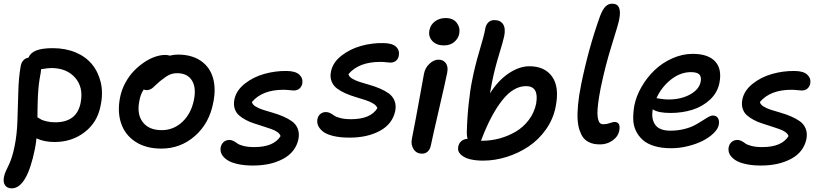

<svg xmlns="http://www.w3.org/2000/svg" viewBox="-24 -822 4528 1052"><path d="M40 210Q16.1 210 3.9 193.4Q-8.3 176.8 -2 146Q1 131.8 8.1 115.5Q15.1 99.1 22.7 84.7Q30.3 70.3 39.8 42Q49.3 13.7 56.2 -22Q68.8 -83.5 71.5 -160.2Q74.2 -236.8 76.2 -316.2Q78.1 -395.5 88.9 -457Q92.3 -478.5 103.8 -491Q115.2 -503.4 131.8 -505.9Q143.1 -533.2 175.3 -545.7Q207.5 -558.1 265.1 -558.1Q334 -558.1 389.4 -535.2Q444.8 -512.2 479.5 -470.5Q514.2 -428.7 528.1 -370.4Q542 -312 526.9 -241.2Q509.3 -150.9 439.2 -97.4Q369.1 -43.9 274.9 -43.9Q218.3 -43.9 175.8 -64Q172.9 -34.2 167 -4.9Q123.5 210 40 210ZM199.2 -423.8Q195.8 -407.2 193.1 -389.9Q190.4 -372.6 188.7 -359.1Q187 -345.7 185.8 -326.7Q184.6 -307.6 183.8 -297.4Q183.1 -287.1 182.6 -266.1Q182.1 -245.1 181.9 -238Q181.6 -231 181.4 -207.5Q181.2 -184.1 181.2 -179.2Q195.8 -170.4 202.9 -166.5Q210 -162.6 231.2 -157.2Q252.4 -151.9 278.8 -151.9Q397.5 -151.9 418 -259.8Q434.1 -343.3 387.7 -396.2Q341.3 -449.2 256.8 -449.2Q240.2 -449.2 201.2 -442.9Q201.2 -437.5 199.2 -423.8Z M859.9 -7.8Q775.9 -7.8 718.8 -44.9Q661.6 -82 639.9 -145.5Q618.2 -209 633.8 -288.1Q642.1 -330.1 662.6 -367.9Q683.1 -405.8 709.5 -433.1Q735.8 -460.4 766.1 -480.7Q796.4 -501 825.9 -511Q855.5 -521 880.9 -521Q896.5 -521 905.8 -517.1Q928.7 -522.9 950.7 -522.9Q1026.4 -522.9 1075.9 -489Q1125.5 -455.1 1142.8 -395.8Q1160.2 -336.4 1144.5 -259.8Q1123 -146.5 1044.2 -77.1Q965.3 -7.8 859.9 -7.8ZM739.7 -270Q724.6 -196.8 758.3 -152.8Q792 -108.9 861.8 -108.9Q926.8 -108.9 975.1 -154.1Q1023.4 -199.2 1038.6 -274.9Q1052.2 -342.3 1027.3 -381.6Q1002.4 -420.9 946.8 -420.9Q920.9 -420.9 901.4 -410.9Q881.8 -400.9 852.5 -377Q842.3 -368.7 830.3 -357.2Q818.4 -345.7 812.7 -340.8Q807.1 -335.9 798.3 -332Q789.6 -328.1 779.8 -328.1Q769 -328.1 763.7 -332Q745.6 -305.2 739.7 -270Z M1362.3 85Q1320.3 85 1287.4 78.6Q1254.4 72.3 1234.4 62.3Q1214.4 52.2 1202.1 38.8Q1189.9 25.4 1186.3 11.7Q1182.6 -2 1185.5 -16.1Q1189.5 -33.7 1201.9 -44.4Q1214.4 -55.2 1233.4 -55.2Q1245.1 -55.2 1256.3 -49.1Q1267.6 -43 1277.3 -35.6Q1287.1 -28.3 1311 -22.2Q1335 -16.1 1369.1 -16.1Q1476.1 -16.1 1513.2 -76.2Q1509.8 -88.4 1495.8 -98.4Q1481.9 -108.4 1461.7 -115.2Q1441.4 -122.1 1417 -130.1Q1392.6 -138.2 1368.4 -145.8Q1344.2 -153.3 1322 -165.3Q1299.8 -177.2 1284.2 -191.4Q1268.6 -205.6 1261.7 -227.5Q1254.9 -249.5 1260.3 -276.9Q1270 -325.7 1316.4 -362.8Q1362.8 -399.9 1423.8 -417Q1484.9 -434.1 1547.4 -433.1Q1595.2 -432.6 1616.2 -412.8Q1637.2 -393.1 1632.3 -363.8Q1628.4 -346.2 1616.2 -336.2Q1604 -326.2 1585.4 -326.2Q1578.1 -326.2 1561.5 -328.1Q1544.9 -330.1 1529.3 -330.1Q1413.1 -330.1 1356.4 -263.2Q1358.9 -249.5 1376 -238.8Q1393.1 -228 1417.7 -220.2Q1442.4 -212.4 1471.2 -204.1Q1500 -195.8 1527.3 -184.1Q1554.7 -172.4 1575.9 -157.2Q1597.2 -142.1 1607.2 -117.2Q1617.2 -92.3 1611.3 -60.1Q1596.2 11.2 1527.8 48.1Q1459.5 85 1362.3 85Z M1891.6 -67.9Q1839.4 -67.9 1801.5 -77.1Q1763.7 -86.4 1744.9 -101.8Q1726.1 -117.2 1719 -134Q1711.9 -150.9 1715.3 -168.9Q1718.3 -186.5 1731 -197.3Q1743.7 -208 1762.2 -208Q1774.4 -208 1785.9 -201.9Q1797.4 -195.8 1807.4 -188.5Q1817.4 -181.2 1841.3 -175Q1865.2 -168.9 1899.4 -168.9Q2006.3 -168.9 2043.5 -229Q2040 -242.7 2022.2 -253.9Q2004.4 -265.1 1979.7 -273.2Q1955.1 -281.2 1926.3 -289.8Q1897.5 -298.3 1870.8 -309.8Q1844.2 -321.3 1823.5 -336.4Q1802.7 -351.6 1793 -375.5Q1783.2 -399.4 1789.6 -430.2Q1799.3 -479.5 1846.2 -516.4Q1893.1 -553.2 1953.9 -570.3Q2014.6 -587.4 2077.1 -585.9Q2125.5 -585.4 2146 -565.9Q2166.5 -546.4 2161.1 -517.1Q2158.2 -499.5 2146 -489.3Q2133.8 -479 2115.2 -479Q2107.4 -479 2091.3 -481Q2075.2 -482.9 2059.6 -482.9Q1942.4 -482.9 1885.3 -416Q1887.7 -402.3 1905 -391.6Q1922.4 -380.9 1947 -373Q1971.7 -365.2 2001 -356.9Q2030.3 -348.6 2057.6 -336.9Q2085 -325.2 2106.2 -310.1Q2127.4 -294.9 2137.5 -270.3Q2147.5 -245.6 2141.6 -213.9Q2126 -142.1 2057.4 -105Q1988.8 -67.9 1891.6 -67.9Z M2408.2 -573.2Q2367.2 -573.2 2344.5 -597.7Q2321.8 -622.1 2329.1 -657.2Q2335 -687 2359.6 -705.1Q2384.3 -723.1 2417 -723.1Q2459 -723.1 2478.8 -696.8Q2498.5 -670.4 2492.2 -637.2Q2487.3 -611.8 2465.6 -592.5Q2443.8 -573.2 2408.2 -573.2ZM2288.1 20Q2258.3 20 2242.2 -4.6Q2226.1 -29.3 2232.9 -62Q2254.9 -172.9 2273.4 -276.9Q2292 -380.9 2299.3 -418.9Q2305.2 -450.2 2329.1 -472.7Q2353 -495.1 2378.9 -495.1Q2404.8 -495.1 2418.7 -476.1Q2432.6 -457 2426.3 -423.8Q2419.4 -387.7 2382.1 -226.6Q2344.7 -65.4 2336.9 -25.9Q2332.5 -3.9 2319.8 8.1Q2307.1 20 2288.1 20Z M2622.6 58.1Q2585 58.1 2553.5 51Q2522 43.9 2501.7 25.6Q2481.4 7.3 2486.8 -19Q2491.2 -39.1 2505.4 -50Q2519.5 -61 2537.6 -61Q2533.7 -78.6 2533.7 -94.2Q2535.2 -170.4 2543.5 -249.3Q2551.8 -328.1 2562.5 -379.9Q2578.1 -460 2603 -543.2Q2627.9 -626.5 2633.8 -659.2Q2636.7 -682.6 2649.7 -697.3Q2662.6 -711.9 2684.6 -711.9Q2717.3 -711.9 2732.2 -689.7Q2747.1 -667.5 2738.8 -625Q2733.9 -599.6 2710.4 -523.2Q2687 -446.8 2672.9 -377Q2672.4 -373 2667.5 -348.4Q2662.6 -323.7 2660.6 -310.1Q2705.6 -381.8 2763.7 -420.4Q2821.8 -459 2876.5 -459Q2960.4 -459 3001.2 -402.1Q3042 -345.2 3020.5 -236.8Q3007.3 -169.4 2967.5 -113Q2927.7 -56.6 2872.8 -19.8Q2817.9 17.1 2752.9 37.6Q2688 58.1 2622.6 58.1ZM2615.7 -62Q2614.3 -55.7 2610.8 -50.8H2618.7Q2667 -50.8 2714.1 -63.7Q2761.2 -76.7 2802.5 -101.1Q2843.8 -125.5 2873.5 -165Q2903.3 -204.6 2913.6 -253.9Q2930.2 -350.1 2858.4 -350.1Q2789.6 -350.1 2728.5 -273.4Q2667.5 -196.8 2615.7 -62Z M3264.2 -30.8Q3245.6 -30.8 3230.2 -33.7Q3214.8 -36.6 3198.7 -45.2Q3182.6 -53.7 3171.4 -68.4Q3160.2 -83 3151.6 -108.2Q3143.1 -133.3 3140.9 -167Q3138.7 -200.7 3143.3 -249.5Q3147.9 -298.3 3160.2 -358.9Q3200.7 -558.1 3264.2 -734.9Q3278.3 -771 3293.7 -786.4Q3309.1 -801.8 3330.1 -801.8Q3386.7 -801.8 3368.2 -712.9Q3363.8 -689.5 3327.6 -574Q3291.5 -458.5 3267.1 -338.9Q3257.8 -291.5 3253.4 -256.1Q3249 -220.7 3249.5 -199Q3250 -177.2 3254.4 -164.1Q3258.8 -150.9 3265.1 -146Q3271.5 -141.1 3281.2 -141.1Q3299.3 -141.1 3317.1 -147.5Q3335 -153.8 3342.3 -153.8Q3377.9 -153.8 3369.1 -106.9Q3362.8 -73.7 3332.3 -52.2Q3301.8 -30.8 3264.2 -30.8Z M3652.8 -9.8Q3601.6 -9.8 3562.3 -21.5Q3522.9 -33.2 3498.8 -54.4Q3474.6 -75.7 3460.4 -105Q3446.3 -134.3 3445.6 -169.4Q3444.8 -204.6 3451.7 -244.1Q3461.9 -295.4 3491 -345.9Q3520 -396.5 3561.8 -436.8Q3603.5 -477.1 3658.9 -502Q3714.4 -526.9 3772 -526.9Q3855.5 -526.9 3894 -485.8Q3932.6 -444.8 3918 -368.2Q3907.7 -315.4 3867.4 -277.1Q3827.1 -238.8 3771 -220.9Q3714.8 -203.1 3649.9 -203.1Q3580.6 -203.1 3552.7 -223.1Q3543 -171.9 3565.7 -138.9Q3588.4 -106 3648.9 -106Q3688.5 -106 3723.1 -114.5Q3757.8 -123 3781 -135.3Q3804.2 -147.5 3822.5 -159.7Q3840.8 -171.9 3856 -180.4Q3871.1 -189 3881.8 -189Q3901.9 -189 3910.2 -174.3Q3918.5 -159.7 3914.1 -137.2Q3909.7 -115.2 3886.2 -92.3Q3862.8 -69.3 3827.9 -51.3Q3793 -33.2 3746.3 -21.5Q3699.7 -9.8 3652.8 -9.8ZM3761.7 -426.8Q3704.6 -426.8 3653.1 -386.7Q3601.6 -346.7 3572.8 -284.2Q3573.7 -284.2 3595.9 -280.5Q3618.2 -276.9 3639.6 -276.9Q3706.1 -276.9 3755.9 -303.7Q3805.7 -330.6 3814.9 -373Q3820.3 -400.9 3807.9 -413.8Q3795.4 -426.8 3761.7 -426.8Z M4145.5 85Q4103.5 85 4070.6 78.6Q4037.6 72.3 4017.6 62.3Q3997.6 52.2 3985.4 38.8Q3973.1 25.4 3969.5 11.7Q3965.8 -2 3968.8 -16.1Q3972.7 -33.7 3985.1 -44.4Q3997.6 -55.2 4016.6 -55.2Q4028.3 -55.2 4039.6 -49.1Q4050.8 -43 4060.5 -35.6Q4070.3 -28.3 4094.2 -22.2Q4118.2 -16.1 4152.3 -16.1Q4259.3 -16.1 4296.4 -76.2Q4293 -88.4 4279.1 -98.4Q4265.1 -108.4 4244.9 -115.2Q4224.6 -122.1 4200.2 -130.1Q4175.8 -138.2 4151.6 -145.8Q4127.4 -153.3 4105.2 -165.3Q4083 -177.2 4067.4 -191.4Q4051.8 -205.6 4044.9 -227.5Q4038.1 -249.5 4043.5 -276.9Q4053.2 -325.7 4099.6 -362.8Q4146 -399.9 4207 -417Q4268.1 -434.1 4330.6 -433.1Q4378.4 -432.6 4399.4 -412.8Q4420.4 -393.1 4415.5 -363.8Q4411.6 -346.2 4399.4 -336.2Q4387.2 -326.2 4368.7 -326.2Q4361.3 -326.2 4344.7 -328.1Q4328.1 -330.1 4312.5 -330.1Q4196.3 -330.1 4139.6 -263.2Q4142.1 -249.5 4159.2 -238.8Q4176.3 -228 4200.9 -220.2Q4225.6 -212.4 4254.4 -204.1Q4283.2 -195.8 4310.5 -184.1Q4337.9 -172.4 4359.1 -157.2Q4380.4 -142.1 4390.4 -117.2Q4400.4 -92.3 4394.5 -60.1Q4379.4 11.2 4311 48.1Q4242.7 85 4145.5 85Z"/></svg>

Font: Shantell Sans Bouncy
Style: Italic
Weight: 500
Italic angle: -11.31°
Designer: Stephen Nixon, Anya Danilova, Shantell Martin
Foundry: Arrow Type
Version: Version 1.006;[9816181b4]